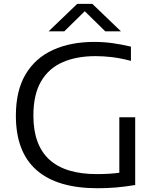

<svg xmlns="http://www.w3.org/2000/svg" viewBox="-20 -966 812 992"><path d="M483.5 6.5Q275 6.5 168.5 -87.5Q62 -181.5 62 -368Q62 -498 112.5 -582.5Q163 -667 254.2 -708.2Q345.5 -749.5 467 -749.5Q514.5 -749.5 560.5 -743.2Q606.5 -737 656.5 -725V-651.5Q603 -665.5 558.8 -670.8Q514.5 -676 473.5 -676Q375.5 -676 303.5 -644.5Q231.5 -613 192 -545.2Q152.5 -477.5 152.5 -368.5Q152.5 -66.5 480 -66.5Q512.5 -66.5 541.5 -68.2Q570.5 -70 596.5 -73.5V-360H678.5V-10Q623 -1 577.8 2.8Q532.5 6.5 483.5 6.5ZM231 -804 379 -946H457L605 -804H524L418 -908L312 -804Z"/></svg>

Font: Encode Sans Exp
Style: Regular
Weight: 400
Width: 7
Designer: Multiple Designers
Foundry: Impallari Type
Version: Version 3.002; ttfautohint (v1.8.3) -l 8 -r 50 -G 200 -x 14 